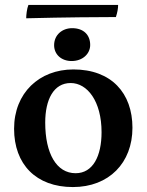

<svg xmlns="http://www.w3.org/2000/svg" viewBox="-20 -748 593 777"><path d="M458 -728H95C89 -714 86 -687 86 -674C244 -678 388 -679 449 -679C455 -697 458 -714 458 -728ZM270 -501C314 -501 345 -530 345 -566C345 -607 318 -634 272 -634C232 -634 199 -607 199 -565C199 -528 228 -501 270 -501ZM275 9C421 9 516 -89 516 -231C516 -371 431 -467 277 -467C139 -467 37 -372 37 -227C37 -83 126 9 275 9ZM286 -47C209 -47 163 -126 163 -252C163 -345 197 -412 266 -412C333 -412 391 -339 391 -213C391 -116 356 -47 286 -47Z"/></svg>

Font: Vollkorn Semibold
Style: Regular
Weight: 600
Designer: Friedrich Althausen
Foundry: Friedrich Althausen
Version: Version 4.015;PS 004.015;hotconv 1.0.88;makeotf.lib2.5.64775